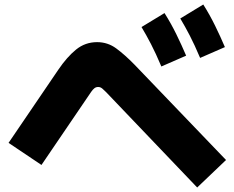

<svg xmlns="http://www.w3.org/2000/svg" viewBox="-20 -840 1040 852"><path d="M983 -130 855 -8 451 -431Q443 -439 434.5 -446.5Q426 -454 416 -454Q406 -454 399 -448.5Q392 -443 385 -433L164 -108L18 -206L239 -531Q277 -587 317.5 -620Q358 -653 411 -653Q458 -653 496 -625Q534 -597 577 -553ZM868 -583Q843 -642 822 -682.5Q801 -723 780 -758L882 -820Q911 -774 934.5 -726Q958 -678 978 -631ZM696 -545Q671 -604 650 -644.5Q629 -685 608 -720L710 -782Q739 -736 762.5 -688Q786 -640 806 -593Z"/></svg>

Font: Murecho Thin Black
Style: Regular
Weight: 900
Version: Version 1.010